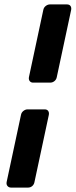

<svg xmlns="http://www.w3.org/2000/svg" viewBox="-20 -849 343 869"><path d="M130 -475Q120 -475 114.5 -482Q109 -489 111 -500L176 -804Q178 -815 187 -822Q196 -829 206 -829H283Q294 -829 299 -822Q304 -815 302 -804L237 -500Q235 -489 226.5 -482Q218 -475 207 -475ZM30 0Q20 0 14 -7Q8 -14 10 -25L75 -329Q77 -340 86 -347Q95 -354 105 -354H182Q193 -354 198 -347Q203 -340 201 -329L136 -25Q134 -14 126 -7Q118 0 107 0Z"/></svg>

Font: Rubik Light SemiBold
Style: Italic
Weight: 600
Italic angle: -12°
Version: Version 2.104